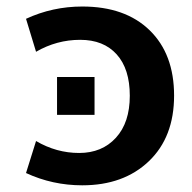

<svg xmlns="http://www.w3.org/2000/svg" viewBox="-20 -550 579 580"><path d="M58.6 -27.3 88.9 -124Q150.4 -87.9 219.2 -87.9Q288.1 -87.9 330.1 -133.8Q372.1 -179.7 372.1 -260.7Q372.1 -341.8 332.5 -385.7Q293 -429.7 222.2 -429.7Q151.4 -429.7 88.9 -393.6L58.6 -493.2Q138.7 -530.3 228.5 -530.3Q358.4 -530.3 432.1 -458.5Q505.9 -386.7 505.9 -261.2Q505.9 -135.7 429.7 -63Q353.5 9.8 228.5 9.8Q138.7 9.8 58.6 -27.3ZM152.3 -203.1V-317.4H265.6V-203.1Z"/></svg>

Font: GenEi M Gothic v2 Bold
Style: Regular
Weight: 700
Version: Version 2.0